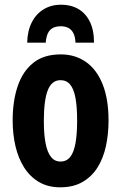

<svg xmlns="http://www.w3.org/2000/svg" viewBox="-20 -789 517 819"><path d="M443 -275Q443 -218 432 -166.5Q421 -115 396.5 -75.5Q372 -36 332.5 -13Q293 10 237 10Q185 10 146.5 -12.5Q108 -35 83 -74.5Q58 -114 46 -165.5Q34 -217 34 -275Q34 -358 55.5 -421.5Q77 -485 122 -521Q167 -557 239 -557Q301 -557 347 -524.5Q393 -492 418 -429Q443 -366 443 -275ZM167 -273Q167 -216 174.5 -177.5Q182 -139 197.5 -119.5Q213 -100 238 -100Q264 -100 279.5 -119.5Q295 -139 302 -178Q309 -217 309 -275Q309 -333 302 -371Q295 -409 279.5 -428Q264 -447 238 -447Q201 -447 184 -404.5Q167 -362 167 -273ZM240 -769Q282 -769 313.5 -751Q345 -733 363 -697Q381 -661 381 -607H302Q301 -631 293.5 -646.5Q286 -662 272.5 -669.5Q259 -677 239 -677Q220 -677 206 -670Q192 -663 184.5 -647.5Q177 -632 175 -607H96Q97 -657 115.5 -693.5Q134 -730 166.5 -749.5Q199 -769 240 -769Z"/></svg>

Font: Noto Sans Display ExtraCondensed
Style: Bold
Weight: 700
Width: 2
Designer: Monotype Design Team
Foundry: Monotype Imaging Inc.
Version: Version 2.003